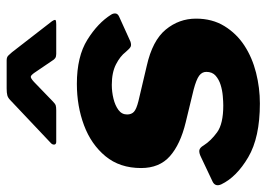

<svg xmlns="http://www.w3.org/2000/svg" viewBox="-134 -659 801 577"><g transform="rotate(-90 266.5 -370.5)"><path d="M244 10Q142 10 82.5 -25Q23 -60 1 -106Q-7 -124 9 -132L83 -167Q95 -173 103 -172Q111 -171 118 -159Q132 -137 157.5 -118.5Q183 -100 238 -100Q249 -100 266.5 -101.5Q284 -103 300 -108Q316 -113 327.5 -123Q339 -133 339 -151Q339 -164 327.5 -172.5Q316 -181 286 -189L187 -213Q121 -229 85.5 -260.5Q50 -292 50 -347Q50 -411 85.5 -454Q121 -497 178.5 -518.5Q236 -540 303 -540Q385 -540 435.5 -508.5Q486 -477 511 -437Q515 -431 514.5 -424Q514 -417 505 -413L430 -379Q421 -376 415.5 -378Q410 -380 399 -393Q386 -410 361.5 -422.5Q337 -435 300 -435Q279 -435 258.5 -430Q238 -425 224.5 -415Q211 -405 211 -389Q211 -376 219 -368.5Q227 -361 251 -355L357 -330Q433 -313 466 -273Q499 -233 499 -182Q499 -133 476.5 -96.5Q454 -60 418 -36.5Q382 -13 336.5 -1.5Q291 10 244 10ZM372 -615 336 -668Q329 -678 324.5 -678.5Q320 -679 309 -669L250 -612Q243 -605 238 -603.5Q233 -602 223 -602H129Q121 -602 120.5 -608Q120 -614 126 -619L254 -740Q261 -747 268.5 -749Q276 -751 289 -751H374Q384 -751 389 -745Q394 -739 398 -735L491 -615Q497 -606 494.5 -604Q492 -602 482 -602H393Q385 -602 380.5 -605Q376 -608 372 -615Z"/></g></svg>

Font: Libre Franklin ExtraBold
Style: Italic
Weight: 800
Italic angle: -8°
Designer: Pablo Impallari, Rodrigo Fuenzalida, Nhung Nguyen
Foundry: Impallari Type
Version: Version 3.000